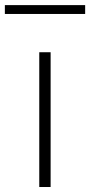

<svg xmlns="http://www.w3.org/2000/svg" viewBox="-62 -750 362 770"><path d="M95.5 0V-540.5H141V0ZM-42.5 -694V-729.5H279.5V-694Z"/></svg>

Font: Encode Sans Expanded ExtraLight
Style: Regular
Weight: 200
Width: 7
Designer: Multiple Designers
Foundry: Impallari Type
Version: Version 3.000; ttfautohint (v1.8.3) -l 8 -r 50 -G 200 -x 14 